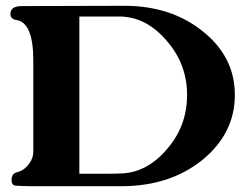

<svg xmlns="http://www.w3.org/2000/svg" viewBox="-20 -642 852 663"><path d="M791 -314C791 -402 754 -475 680 -534C607 -593 516 -622 409 -622L56 -621C29 -621 16 -612 16 -594C16 -582 23 -575 36 -573C75 -568 95 -521 95 -434V-118C95 -103 90 -89 80 -76C69 -61 55 -51 38 -47C26 -44 20 -35 20 -20C20 -9 24 -3 32 -1C47 0 67 1 90 1H399C510 1 603 -29 678 -89C753 -150 791 -225 791 -314ZM626 -314C626 -241 602 -178 554 -124C507 -70 453 -43 392 -43C392 -42 346 -42 254 -42V-585C345 -585 391 -585 391 -585C452 -585 507 -558 554 -503C602 -449 626 -386 626 -314Z"/></svg>

Font: GFS Jackson
Style: Regular
Weight: 400
Designer: George Matthiopoulos
Foundry: George Matthiopoulos
Version: Version 1.0